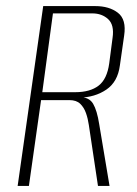

<svg xmlns="http://www.w3.org/2000/svg" viewBox="-20 -611 451 631"><path d="M38 0 122 -591H293Q339 -591 367.5 -569Q396 -547 388 -494L374 -396Q367 -342 329.5 -316.5Q292 -291 240 -290L241 -292Q273 -292 286 -270Q299 -248 306 -203L340 0H302L272 -200Q269 -221 262.5 -239.5Q256 -258 243.5 -270Q231 -282 208 -282H115L75 0ZM119 -308H227Q276 -308 304 -329.5Q332 -351 339 -403L350 -487Q356 -529 335.5 -548Q315 -567 283 -567H154Z"/></svg>

Font: Alumni Sans Thin ExtraLight
Style: Italic
Weight: 250
Italic angle: -8°
Version: Version 1.016